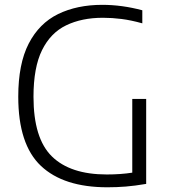

<svg xmlns="http://www.w3.org/2000/svg" viewBox="-20 -769 703 794"><path d="M424 5.5Q243 5.5 149.2 -83Q55.5 -171.5 55.5 -369Q55.5 -505 98.8 -588.8Q142 -672.5 220.2 -710.8Q298.5 -749 403 -749Q484.5 -749 568.5 -726.5V-672.5Q522 -685.5 482.8 -690.5Q443.5 -695.5 405.5 -695.5Q318 -695.5 253.5 -664.2Q189 -633 153.8 -561.5Q118.5 -490 118.5 -369Q118.5 -196.5 194.8 -122Q271 -47.5 421.5 -47.5Q479 -47.5 527 -55V-360H584.5V-8.5Q537.5 -0.5 500.2 2.5Q463 5.5 424 5.5Z"/></svg>

Font: Encode Sans Lt
Style: Regular
Weight: 300
Designer: Multiple Designers
Foundry: Impallari Type
Version: Version 3.002; ttfautohint (v1.8.3) -l 8 -r 50 -G 200 -x 14 